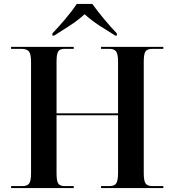

<svg xmlns="http://www.w3.org/2000/svg" viewBox="-20 -951 882 971"><path d="M36 0H353V-10H307Q283 -10 274.5 -23Q266 -36 266 -74V-368H577V-78Q577 -38 568 -24Q559 -10 534 -10H491V0H806V-10H750Q725 -10 716 -23.5Q707 -37 707 -75V-640Q707 -678 716 -691Q725 -704 750 -704H806V-714H491V-704H533Q558 -704 567.5 -690.5Q577 -677 577 -639V-378H266V-641Q266 -678 274.5 -691Q283 -704 307 -704H353V-714H36V-704H88Q116 -704 126.5 -690.5Q137 -677 137 -639V-74Q137 -36 127.5 -23Q118 -10 94 -10H36ZM245 -771H254Q289 -793 331.5 -820.5Q374 -848 408 -879Q442 -848 484.5 -820.5Q527 -793 563 -771H571V-782Q542 -812 506.5 -854.5Q471 -897 447 -931H368Q346 -897 310 -854.5Q274 -812 245 -782Z"/></svg>

Font: Noto Serif Display Semi
Style: Regular
Weight: 600
Designer: Monotype Design Team
Foundry: Monotype Imaging Inc.
Version: Version 1.900